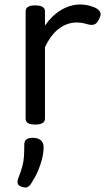

<svg xmlns="http://www.w3.org/2000/svg" viewBox="-20 -539 485 854"><path d="M136 15Q115 15 104.5 8.5Q94 2 94 -11V-489Q94 -502 104.5 -508.5Q115 -515 136 -515Q158 -515 169 -508.5Q180 -502 180 -489V-425Q195 -447 213 -464.5Q231 -482 251 -494Q271 -506 292.5 -512.5Q314 -519 336 -519Q359 -519 380.5 -513Q402 -507 413 -499Q424 -491 427 -481Q430 -471 419 -451Q412 -436 401 -431Q390 -426 374 -430Q363 -433 350.5 -436Q338 -439 321 -439Q301 -439 281.5 -432.5Q262 -426 243.5 -412.5Q225 -399 209 -378Q193 -357 180 -329V-11Q180 2 169 8.5Q158 15 136 15ZM74 291Q62 286 59 278Q56 270 61 255Q73 224 79 202Q85 180 86.5 157.5Q88 135 88 105Q88 88 97.5 81Q107 74 126 74Q149 74 161.5 85Q174 96 174 115Q174 140 167 168Q160 196 148 223.5Q136 251 120 275Q110 291 100 294Q90 297 74 291Z"/></svg>

Font: Playwrite BR
Style: Regular
Weight: 400
Designer: Veronika Burian, José Scaglione
Foundry: TypeTogether
Version: Version 1.002